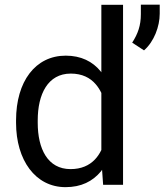

<svg xmlns="http://www.w3.org/2000/svg" viewBox="-20 -770 686 800"><path d="M46.9 -258.3C46.9 -103 127.4 9.8 252.9 9.8C318.4 9.8 365.7 -14.2 400.4 -55.7L405.3 -62.5L409.7 0H492.7V-750H402.3V-468.8C401.4 -469.7 400.4 -470.7 399.9 -472.2C365.7 -514.2 317.4 -538.1 253.9 -538.1C127.4 -538.1 46.9 -430.7 46.9 -268.6ZM645.5 -750.5H566.9V-710.9C566.9 -663.6 554.7 -629.4 530.8 -592.3L580.1 -560.1C622.1 -596.7 645.5 -660.2 645.5 -712.9ZM137.2 -268.6C137.2 -377.4 179.2 -463.4 274.9 -463.4C322.3 -463.4 356 -445.8 378.9 -418.9C388.2 -408.2 396 -396 402.3 -382.8V-145C395 -129.9 386.2 -116.7 375.5 -105.5C351.6 -80.6 318.8 -65.4 273.9 -65.4C178.7 -65.4 137.2 -149.9 137.2 -258.3Z"/></svg>

Font: Bert Sans
Style: Regular
Weight: 400
Designer: Christian Robertson (Google), Cristiano Sobral
Foundry: Google, Cristiano Sobral
Version: Version 3.101